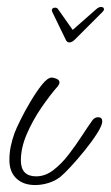

<svg xmlns="http://www.w3.org/2000/svg" viewBox="-20 -531 319 552"><path d="M81 1Q47 1 27 -18Q7 -37 7 -71Q7 -91 11 -110.5Q15 -130 22 -149Q26 -160 38.5 -185.5Q51 -211 68 -239.5Q85 -268 101 -288Q117 -308 129 -308Q134 -308 142.5 -304.5Q151 -301 151 -294Q151 -290 147 -284Q124 -258 99 -221.5Q74 -185 57 -145.5Q40 -106 40 -70Q40 -24 84 -24Q110 -24 133.5 -42Q157 -60 178 -87.5Q199 -115 216.5 -142Q234 -169 247 -187Q254 -194 262 -194Q274 -194 274 -182Q274 -171 259.5 -148Q245 -125 224 -99Q203 -73 183.5 -52Q164 -31 154 -23Q139 -11 119.5 -5Q100 1 81 1ZM180 -409Q172 -409 169 -417Q159 -437 149.5 -457Q140 -477 134 -489Q129 -498 129 -501Q129 -509 139 -509Q143 -509 146 -506L189 -445L256 -504Q264 -511 270 -511Q279 -511 279 -504Q279 -501 274 -496L196 -418Q187 -409 180 -409Z"/></svg>

Font: Ms Madi
Style: Regular
Weight: 400
Designer: Robert E. Leuschke
Foundry: Robert E. Leuschke
Version: Version 1.010; ttfautohint (v1.8.3)